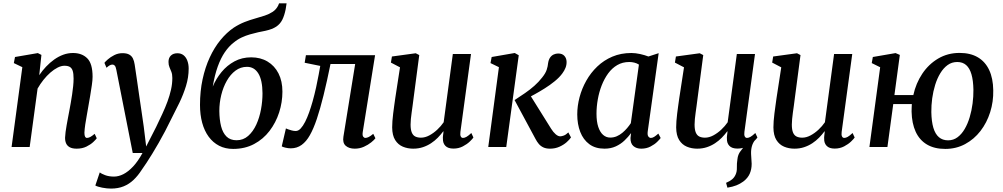

<svg xmlns="http://www.w3.org/2000/svg" viewBox="-20 -882 6018 1152"><path d="M215.5 -431Q234 -458.5 256.8 -482.5Q279.5 -506.5 305.5 -525Q331.5 -543.5 359.8 -553.8Q388 -564 418 -564Q471.5 -564 503.5 -532.2Q535.5 -500.5 535.5 -421.5Q535.5 -401.5 531 -370.5Q526.5 -339.5 521 -306.5Q515.5 -273.5 510.5 -246Q506.5 -220.5 501 -191.5Q495.5 -162.5 491.5 -135Q487.5 -107.5 486.5 -86Q486.5 -69 490.5 -61.8Q494.5 -54.5 501.5 -54.5Q511 -54.5 521.8 -60.2Q532.5 -66 548 -79L560.5 -52.5Q556 -45.5 540 -30.2Q524 -15 498.8 -2.5Q473.5 10 440 10Q414 10 398.5 1.5Q383 -7 376.5 -22Q370 -37 370.5 -57Q371 -71 373.5 -90.5Q376 -110 380 -132Q384 -154 388.2 -176.8Q392.5 -199.5 396.5 -220.5Q400.5 -242 404.8 -266.2Q409 -290.5 412.8 -315.8Q416.5 -341 419 -365.2Q421.5 -389.5 421.5 -410.5Q421.5 -441 416 -457.5Q410.5 -474 398.5 -480.8Q386.5 -487.5 366.5 -487.5Q347.5 -487.5 325.8 -476.5Q304 -465.5 282.2 -446.5Q260.5 -427.5 240.8 -402.8Q221 -378 205.5 -350.5L158 0H49.5L114 -479L63 -503.5L70 -540L207 -563.5L228.5 -552.5Z M678 -463Q674.5 -481.5 668.8 -488Q663 -494.5 655 -494.5Q646.5 -494.5 638.2 -490Q630 -485.5 619 -475.5L606.5 -505Q611 -511.5 626.8 -525.5Q642.5 -539.5 665.5 -551.2Q688.5 -563 715 -563Q740 -563 755 -554.8Q770 -546.5 777.5 -531.2Q785 -516 788 -495Q795 -448.5 801.8 -402Q808.5 -355.5 815.2 -308.8Q822 -262 829 -215.2Q836 -168.5 842.5 -122L857 -3L917 -120.5Q936.5 -161 954 -198.8Q971.5 -236.5 984.8 -272.5Q998 -308.5 1006 -343.8Q1014 -379 1014 -414Q1014 -436.5 1008.2 -451Q1002.5 -465.5 996.8 -478.8Q991 -492 991 -510.5Q991 -535 1005.5 -548.8Q1020 -562.5 1044.5 -562.5Q1066.5 -562.5 1081.5 -550.5Q1096.5 -538.5 1104.2 -517.5Q1112 -496.5 1112 -470.5Q1112 -418 1096 -366.2Q1080 -314.5 1056 -264.8Q1032 -215 1008 -169Q990 -132 970.8 -95.2Q951.5 -58.5 932 -24.5Q912.5 9.5 894 39.8Q875.5 70 859.2 94.8Q843 119.5 830 137.5Q808 172 781.5 197.2Q755 222.5 721.8 236Q688.5 249.5 646 249.5Q621.5 249.5 593.2 244Q565 238.5 552 231L578.5 152.5Q587.5 160 610.5 168.8Q633.5 177.5 664 177.5Q691.5 177.5 720.2 163Q749 148.5 778.2 117.5Q807.5 86.5 835 36H776.5Z M1699.5 -862 1694 -826.5Q1686.5 -789 1673.8 -763.5Q1661 -738 1637.5 -722.2Q1614 -706.5 1573.5 -697.5Q1564 -695.5 1552.8 -693.2Q1541.5 -691 1529.5 -688.5Q1505.5 -683 1480 -675.8Q1454.5 -668.5 1429.8 -657Q1405 -645.5 1381.5 -626Q1353.5 -604.5 1329.2 -569.2Q1305 -534 1286.5 -482.8Q1268 -431.5 1256.5 -362.5Q1276.5 -410 1309.2 -449.8Q1342 -489.5 1386.8 -513.8Q1431.5 -538 1487 -538Q1543 -538 1585.2 -512.8Q1627.5 -487.5 1651 -441.5Q1674.5 -395.5 1674.5 -332Q1674.5 -268.5 1654.8 -207.2Q1635 -146 1597.2 -96.5Q1559.5 -47 1504.5 -17.8Q1449.5 11.5 1379 11.5Q1331.5 11.5 1294.8 -7.5Q1258 -26.5 1232.2 -61.5Q1206.5 -96.5 1193.2 -145Q1180 -193.5 1180 -252.5Q1180 -334.5 1195.5 -406.2Q1211 -478 1238.5 -537.5Q1266 -597 1303 -642Q1340 -687 1382.5 -716Q1415 -737 1447.5 -749.8Q1480 -762.5 1511 -771Q1542 -779.5 1568.8 -788.5Q1595.5 -797.5 1616 -811Q1636.5 -824.5 1648.5 -847.5L1654.5 -862ZM1462 -481Q1423.5 -481 1393 -458.2Q1362.5 -435.5 1340.8 -397.2Q1319 -359 1307.5 -311.8Q1296 -264.5 1296 -216Q1296.5 -164 1306.5 -124.5Q1316.5 -85 1339 -62.8Q1361.5 -40.5 1399.5 -40.5Q1439.5 -40.5 1469 -66.5Q1498.5 -92.5 1517.8 -134.5Q1537 -176.5 1546 -225.8Q1555 -275 1555 -322.5Q1554.5 -401.5 1530 -441.2Q1505.5 -481 1462 -481Z M2156.5 -90Q2153.5 -69.5 2159.2 -62Q2165 -54.5 2172 -54.5Q2181 -54.5 2192.2 -60Q2203.5 -65.5 2219.5 -79L2232.5 -52.5Q2225.5 -42.5 2207.2 -27.8Q2189 -13 2163.5 -1.5Q2138 10 2108.5 10Q2074 10 2054.2 -7.5Q2034.5 -25 2040.5 -62L2111 -498H1963Q1941.5 -392 1921.2 -310Q1901 -228 1881 -168.5Q1861 -109 1839 -70.5Q1818 -33 1789.8 -12.5Q1761.5 8 1724.5 8Q1709.5 8 1691.8 3.8Q1674 -0.5 1670.5 -4L1695.5 -111.5Q1699 -109.5 1708.8 -106Q1718.5 -102.5 1730.8 -99.2Q1743 -96 1754.5 -96Q1770 -96 1784 -111Q1798 -126 1810.8 -151Q1823.5 -176 1834.8 -207.8Q1846 -239.5 1855.5 -273Q1867.5 -316 1876.8 -358.5Q1886 -401 1892.2 -435Q1898.5 -469 1901.5 -486.5L1808 -505.5L1815.5 -551H2230.5Z M2459 10Q2425.5 10 2397 -2Q2368.5 -14 2351 -41.8Q2333.5 -69.5 2333 -117.5Q2333 -134.5 2334.5 -155.8Q2336 -177 2339 -200.5Q2342 -224 2345.2 -247.5Q2348.5 -271 2351.5 -292.5L2380 -478L2325.5 -506.5L2331.5 -543L2474.5 -562.5L2495.5 -551.5L2461 -289.5Q2458.5 -268 2455.5 -247Q2452.5 -226 2449.8 -206Q2447 -186 2445.2 -168Q2443.5 -150 2443.5 -134.5Q2443.5 -104 2450.8 -86.8Q2458 -69.5 2472 -62.8Q2486 -56 2505.5 -56Q2530.5 -56 2555.8 -69.5Q2581 -83 2603.5 -104Q2626 -125 2642 -148.5L2697 -558H2806L2742.5 -91Q2740 -72.5 2744.5 -63.5Q2749 -54.5 2758 -54.5Q2767.5 -54.5 2779 -61Q2790.5 -67.5 2808 -84L2820.5 -57Q2815.5 -49 2799 -33Q2782.5 -17 2757.2 -3.8Q2732 9.5 2700.5 9.5Q2668 9.5 2652.2 -7Q2636.5 -23.5 2637.5 -50.5Q2637 -53 2637.2 -57.8Q2637.5 -62.5 2638.2 -68.8Q2639 -75 2639.8 -81.2Q2640.5 -87.5 2641 -93L2639.5 -94Q2625 -74.5 2607 -56Q2589 -37.5 2566.2 -22.5Q2543.5 -7.5 2517 1.2Q2490.5 10 2459 10Z M2909.5 0 2973.5 -479 2923 -503.5 2930 -540 3068.5 -564 3092.5 -550.5 3017.5 0ZM3280 10Q3256 10 3239.8 2.2Q3223.5 -5.5 3212.5 -18.8Q3201.5 -32 3193.5 -47.5L3067.5 -281.5Q3100.5 -303 3130.2 -323.5Q3160 -344 3186 -367Q3212 -390 3233 -417Q3253.5 -442.5 3260.2 -463.5Q3267 -484.5 3268.5 -502.5Q3271.5 -523.5 3280.5 -536.5Q3289.5 -549.5 3302.5 -555.2Q3315.5 -561 3329 -561Q3353.5 -561 3366.2 -546.8Q3379 -532.5 3379.5 -511.5Q3380 -492.5 3373 -475Q3366 -457.5 3354 -441.5Q3336.5 -417.5 3308.2 -394.5Q3280 -371.5 3248.5 -351.8Q3217 -332 3188.2 -316.2Q3159.5 -300.5 3140.5 -290.5L3151 -327L3286.5 -110Q3299.5 -89 3314 -76.5Q3328.5 -64 3341 -64Q3350.5 -64 3363 -68.8Q3375.5 -73.5 3390 -87.5L3406 -57.5Q3397.5 -44.5 3379.8 -28.8Q3362 -13 3336.5 -1.5Q3311 10 3280 10Z M3866.5 -94.5Q3863.5 -72 3870 -63.2Q3876.5 -54.5 3885.5 -54.5Q3894.5 -54.5 3904.8 -60.8Q3915 -67 3930 -80.5L3944 -54Q3939 -46.5 3923.2 -31Q3907.5 -15.5 3883 -2.8Q3858.5 10 3827.5 10Q3798.5 10 3780.5 -5.5Q3762.5 -21 3763 -54L3766.5 -83.5Q3749.5 -60.5 3727 -39Q3704.5 -17.5 3674.8 -3.8Q3645 10 3607 10Q3552 10 3515.8 -17Q3479.5 -44 3461.5 -90.5Q3443.5 -137 3443.5 -195.5Q3443.5 -246 3457.2 -298.2Q3471 -350.5 3497.8 -398Q3524.5 -445.5 3563.8 -483Q3603 -520.5 3654.2 -542.2Q3705.5 -564 3768.5 -564Q3792.5 -564 3820.8 -557.8Q3849 -551.5 3870.5 -543L3932 -563ZM3813.5 -494.5Q3801 -502.5 3786.2 -506.2Q3771.5 -510 3755.5 -510Q3715.5 -510 3684 -491.8Q3652.5 -473.5 3629.2 -441.8Q3606 -410 3590.2 -369.8Q3574.5 -329.5 3566.8 -285.8Q3559 -242 3559 -199.5Q3559 -152.5 3569.5 -120.8Q3580 -89 3598.5 -72.8Q3617 -56.5 3641.5 -56.5Q3662.5 -56.5 3680.8 -64.5Q3699 -72.5 3714.5 -85.5Q3730 -98.5 3742.8 -113.5Q3755.5 -128.5 3765 -143Z M4344.5 244 4336.5 215Q4358.5 205.5 4372 194.5Q4385.5 183.5 4393 167Q4402 148.5 4401.2 123.8Q4400.5 99 4404.5 73.5Q4407.5 44.5 4423.5 24.5Q4439.5 4.5 4450.5 -10.5L4515.5 -48.5Q4498 -28 4491.8 -6.2Q4485.5 15.5 4486.5 42Q4486.5 55 4488.2 70.8Q4490 86.5 4490 101Q4490 133.5 4478.5 160Q4467 186.5 4440 207Q4421 221 4398.5 230Q4376 239 4344.5 244ZM4163 10Q4129.5 10 4101 -2Q4072.5 -14 4055 -41.8Q4037.5 -69.5 4037 -117.5Q4037 -134.5 4038.5 -155.8Q4040 -177 4043 -200.5Q4046 -224 4049.2 -247.5Q4052.5 -271 4055.5 -292.5L4084 -478L4029.5 -506.5L4035.5 -543L4178.5 -562.5L4199.5 -551.5L4165 -289.5Q4162.5 -268 4159.5 -247Q4156.5 -226 4153.8 -206Q4151 -186 4149.2 -168Q4147.5 -150 4147.5 -134.5Q4147.5 -104 4154.8 -86.8Q4162 -69.5 4176 -62.8Q4190 -56 4209.5 -56Q4234.5 -56 4259.8 -69.5Q4285 -83 4307.5 -104Q4330 -125 4346 -148.5L4401 -558H4510L4446.5 -91Q4444 -72.5 4448.5 -63.5Q4453 -54.5 4462 -54.5Q4471.5 -54.5 4483 -61Q4494.5 -67.5 4512 -84L4524.5 -57Q4519.5 -49 4503 -33Q4486.5 -17 4461.2 -3.8Q4436 9.5 4404.5 9.5Q4372 9.5 4356.2 -7Q4340.5 -23.5 4341.5 -50.5Q4341 -53 4341.2 -57.8Q4341.5 -62.5 4342.2 -68.8Q4343 -75 4343.8 -81.2Q4344.5 -87.5 4345 -93L4343.5 -94Q4329 -74.5 4311 -56Q4293 -37.5 4270.2 -22.5Q4247.5 -7.5 4221 1.2Q4194.5 10 4163 10Z M4746.5 10Q4713 10 4684.5 -2Q4656 -14 4638.5 -41.8Q4621 -69.5 4620.5 -117.5Q4620.5 -134.5 4622 -155.8Q4623.5 -177 4626.5 -200.5Q4629.5 -224 4632.8 -247.5Q4636 -271 4639 -292.5L4667.5 -478L4613 -506.5L4619 -543L4762 -562.5L4783 -551.5L4748.5 -289.5Q4746 -268 4743 -247Q4740 -226 4737.2 -206Q4734.5 -186 4732.8 -168Q4731 -150 4731 -134.5Q4731 -104 4738.2 -86.8Q4745.5 -69.5 4759.5 -62.8Q4773.5 -56 4793 -56Q4818 -56 4843.2 -69.5Q4868.5 -83 4891 -104Q4913.5 -125 4929.5 -148.5L4984.5 -558H5093.5L5030 -91Q5027.5 -72.5 5032 -63.5Q5036.5 -54.5 5045.5 -54.5Q5055 -54.5 5066.5 -61Q5078 -67.5 5095.5 -84L5108 -57Q5103 -49 5086.5 -33Q5070 -17 5044.8 -3.8Q5019.5 9.5 4988 9.5Q4955.5 9.5 4939.8 -7Q4924 -23.5 4925 -50.5Q4924.5 -53 4924.8 -57.8Q4925 -62.5 4925.8 -68.8Q4926.5 -75 4927.2 -81.2Q4928 -87.5 4928.5 -93L4927 -94Q4912.5 -74.5 4894.5 -56Q4876.5 -37.5 4853.8 -22.5Q4831 -7.5 4804.5 1.2Q4778 10 4746.5 10Z M5346.5 -311.5H5460Q5475.5 -382.5 5513.8 -439.8Q5552 -497 5609.2 -530.8Q5666.5 -564.5 5737.5 -564.5Q5802.5 -564.5 5847 -538.2Q5891.5 -512 5915 -462Q5938.5 -412 5939.5 -340.5Q5941 -272 5921 -208.8Q5901 -145.5 5862.8 -96Q5824.5 -46.5 5770.8 -17.5Q5717 11.5 5651.5 11.5Q5586.5 11.5 5542 -14.8Q5497.5 -41 5474.2 -91.2Q5451 -141.5 5449.5 -212.5Q5449.5 -223.5 5450 -235Q5450.5 -246.5 5451 -257.5H5339.5L5304.5 0H5196.5L5261 -478.5L5210.5 -503.5L5217 -540L5353.5 -563.5L5379 -552.5ZM5723.5 -510Q5691 -510 5665.8 -491.8Q5640.5 -473.5 5621.8 -442.5Q5603 -411.5 5591 -372.8Q5579 -334 5573.2 -291.8Q5567.5 -249.5 5568 -209.5Q5569 -153 5580.2 -115.2Q5591.5 -77.5 5613.5 -58.8Q5635.5 -40 5668.5 -40Q5700.5 -40 5725.2 -58.5Q5750 -77 5768.2 -108.2Q5786.5 -139.5 5798.2 -179Q5810 -218.5 5815.5 -261Q5821 -303.5 5820.5 -343.5Q5819.5 -399 5808.8 -436Q5798 -473 5777 -491.5Q5756 -510 5723.5 -510Z"/></svg>

Font: Merriweather 28pt Medium
Style: Italic
Weight: 500
Italic angle: -7.8°
Version: Version 2.101